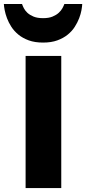

<svg xmlns="http://www.w3.org/2000/svg" viewBox="-25 -955 438 975"><path d="M105 0V-670.9H286.1V0ZM392.6 -934.6Q392.1 -922.4 388.7 -903.3Q385.3 -884.3 377 -862.5Q368.7 -840.8 354.7 -818.8Q340.8 -796.9 318.8 -779.1Q296.9 -761.2 266.1 -750Q235.4 -738.8 193.8 -738.8Q151.9 -738.8 121.1 -750Q90.3 -761.2 68.6 -779.1Q46.9 -796.9 32.7 -818.8Q18.6 -840.8 10.5 -862.5Q2.4 -884.3 -1.2 -903.3Q-4.9 -922.4 -5.4 -934.6H86.9Q89.8 -925.8 95.9 -913.6Q102.1 -901.4 114 -890.1Q126 -878.9 145.3 -870.8Q164.6 -862.8 193.8 -862.8Q222.7 -862.8 241.9 -870.8Q261.2 -878.9 273.4 -890.1Q285.6 -901.4 292.2 -913.6Q298.8 -925.8 301.8 -934.6H392.6Z"/></svg>

Font: Syncopate
Style: Bold
Weight: 700
Designer: Astigmatic (AOETI)
Foundry: Astigmatic (AOETI)
Version: Version 1.001 2011